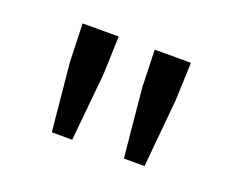

<svg xmlns="http://www.w3.org/2000/svg" viewBox="-57 -781 539 440"><g transform="rotate(20 212.5 -560.5)"><path d="M83 -598.1 80.1 -689.9H168L165 -598.1L148.9 -431.2H99.1ZM258.8 -598.1 255.9 -689.9H344.2L340.8 -598.1L325.2 -431.2H274.9Z"/></g></svg>

Font: SourceSansPro-Regular
Style: Regular
Weight: 400
Designer: Paul D. Hunt
Foundry: Adobe Systems Incorporated
Version: Version 1.050;PS Version 1.000;hotconv 1.0.70;makeotf.lib2.5